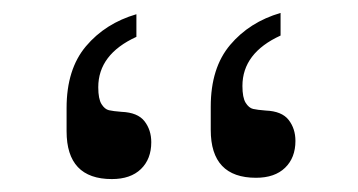

<svg xmlns="http://www.w3.org/2000/svg" viewBox="-20 -784 554 297"><path d="M414 -729Q355 -702 355 -651Q355 -633 360 -625Q365 -617 371.5 -615.5Q378 -614 391 -613Q416 -612 426.5 -598.5Q437 -585 437 -566Q437 -540 421 -524.5Q405 -509 376 -509Q306 -509 306 -583V-619Q306 -679 336 -714.5Q366 -750 414 -764ZM191 -727Q132 -700 132 -649Q132 -631 137 -623Q142 -615 148.5 -613.5Q155 -612 168 -611Q193 -610 203.5 -596.5Q214 -583 214 -564Q214 -538 198 -522.5Q182 -507 153 -507Q83 -507 83 -581V-617Q83 -677 113 -712.5Q143 -748 191 -762Z"/></svg>

Font: Be Vietnam
Style: Regular
Weight: 400
Designer: Gabriel Lam
Foundry: TypeRant
Version: Version 4.000